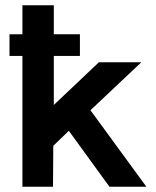

<svg xmlns="http://www.w3.org/2000/svg" viewBox="-20 -708 592 728"><path d="M16 -496V-578H65V-688H184V-578H283V-496H184V-310L355 -472H516L323 -290L535 0H395L241 -212L182 -155Q182 -130 181.5 -77Q181 -24 181 0H65V-496Z"/></svg>

Font: Coval
Style: ExtraBold
Weight: 800
Foundry: Context Ltd
Version: Version 001.000